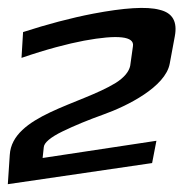

<svg xmlns="http://www.w3.org/2000/svg" viewBox="-86 -659 484 491"><path d="M303 -242 314 -299 23 -255 26 -283C27 -294 43 -308 74 -323C105 -338 139 -352 178 -366C240 -388 337 -437 348 -496L361 -566C368 -603 356 -626 322 -634C289 -643 231 -639 152 -624C95 -613 35 -597 -27 -577L-31 -511C33 -533 87 -547 129 -555C216 -571 258 -566 254 -541L247 -491C244 -476 232 -461 210 -447C119 -391 -55 -364 -61 -263L-66 -188Z"/></svg>

Font: Gamestation Warped
Style: Italic
Weight: 400
Designer: Jonas Hecksher
Foundry: Jonas Hecksher, Playtypeª, e-types AS
Version: Version 1.003